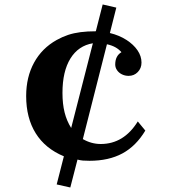

<svg xmlns="http://www.w3.org/2000/svg" viewBox="-20 -810 780 860"><path d="M439.9 -790 501 -775.9 472.2 -662.1Q514.2 -651.9 546.1 -631.3Q578.1 -610.8 595.9 -584.7Q613.8 -558.6 613.8 -529.8Q613.8 -504.4 597.2 -487.3Q580.6 -470.2 556.2 -470.2Q539.6 -470.2 525.9 -477.1Q512.2 -483.9 504.2 -495.6Q496.1 -507.3 496.1 -521Q496.1 -559.6 523.9 -576.2Q513.2 -588.9 497.3 -597.9Q481.4 -606.9 459 -611.8L351.1 -187Q370.6 -175.8 390.6 -170.4Q410.6 -165 431.2 -165Q534.7 -165 597.2 -266.1L630.9 -225.1Q589.4 -155.8 528.3 -122.8Q467.3 -89.8 380.9 -89.8Q362.8 -89.8 351.3 -90.8Q339.8 -91.8 327.1 -95.2L294.9 29.8L233.9 16.1L266.1 -109.9Q182.6 -144.5 139.9 -213.1Q97.2 -281.7 97.2 -379.9Q97.2 -464.8 132.6 -529.5Q168 -594.2 233.9 -630.9Q259.3 -645 284.9 -653.6Q310.5 -662.1 340.8 -666Q371.1 -669.9 409.2 -669.9ZM396 -616.2Q331.1 -605.5 295.4 -547.9Q259.8 -490.2 259.8 -394Q259.8 -344.7 269.3 -306.6Q278.8 -268.6 298.8 -236.8Z"/></svg>

Font: BIZ UDPMincho
Style: Bold
Weight: 700
Designer: TypeBank Co., Ltd.
Foundry: Morisawa Inc.
Version: Version 1.06